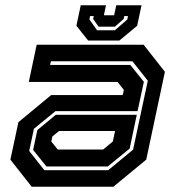

<svg xmlns="http://www.w3.org/2000/svg" viewBox="-20 -710 666 730"><path d="M100.5 0 19.5 -103 50 -245.5 174.5 -348.5H446.5L451 -368L427 -398.5H89.5L119.5 -540H526L607 -437L536 -103L411 0ZM156.5 -77 106 -140 122 -215.5 192 -273.5H500L473 -145L389.5 -77ZM148.5 -63H391.5L486 -141L542 -403L483.5 -477H173.5L170.5 -463H475.5L527 -399L503 -287.5H191L109 -220.5L91 -136ZM199.5 -141.5H372L409 -172L417.5 -212H204.5L179 -191L175 -172ZM315 -556 270.5 -612 287 -690H383L375 -652H414L422 -690H518L501.5 -612L434 -556ZM349 -595H417L464 -636L466.5 -649H452.5L450 -638L417 -608.5H355L334 -638L336.5 -649H322.5L320 -636Z"/></svg>

Font: Tourney Thin
Style: Italic
Weight: 100
Italic angle: -12°
Designer: Tyler Finck
Foundry: Etcetera Type Co
Version: Version 1.015